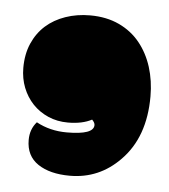

<svg xmlns="http://www.w3.org/2000/svg" viewBox="-37 -312 374 426"><g transform="rotate(5 150.5 -99.0)"><path d="M178.2 -36.6Q178.2 -42 171.9 -48.3Q150.9 -37.1 118.7 -37.1Q94.7 -37.1 74.7 -45.9Q54.7 -54.7 40.3 -69.8Q25.9 -85 17.8 -105.5Q9.8 -126 9.8 -149.4Q9.8 -180.2 20.3 -204.1Q30.8 -228 49.1 -244.4Q67.4 -260.7 92.8 -269.5Q118.2 -278.3 147.5 -278.3Q184.1 -278.3 212.2 -265.1Q240.2 -252 258.8 -229Q277.3 -206.1 286.9 -175.8Q296.4 -145.5 296.4 -110.8Q296.4 -20 245.1 32.2Q198.7 80.1 133.3 80.1Q88.9 80.1 62.3 62.3Q35.6 44.4 35.6 8.8Q35.6 -15.1 50.3 -31.7Q80.6 -15.1 118.2 -15.1Q178.2 -15.1 178.2 -36.6Z"/></g></svg>

Font: Modak sl
Style: Regular
Weight: 400
Designer: Sarang Kulkarni, Maithili Shingre, Noopur Datye
Foundry: Ek Type
Version: Version 1.036;PS Version 1.000;hotconv 1.0.79;makeotf.lib2.5